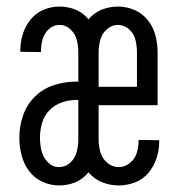

<svg xmlns="http://www.w3.org/2000/svg" viewBox="-20 -558 540 586"><path d="M160 8Q134 8 109 -3.5Q84 -15 68 -37Q52 -59 45.5 -85.5Q39 -112 39 -138Q39 -173 50.5 -206Q62 -239 87 -263.5Q112 -288 145.5 -298.5Q179 -309 213 -309H219V-398Q219 -417 214.5 -435.5Q210 -454 195.5 -468Q181 -482 162 -482Q143 -482 129 -469Q115 -456 110 -438Q105 -420 105 -401Q105 -400 105 -399L42 -400Q42 -402 42 -404Q42 -429 49.5 -453.5Q57 -478 73 -498Q89 -518 112.5 -528Q136 -538 162 -538Q188 -538 212 -528Q235 -518 250 -499Q266 -518 289 -528Q314 -538 340 -538Q366 -538 390.5 -527.5Q415 -517 431.5 -496Q448 -475 454.5 -449.5Q461 -424 461 -398V-237H281V-132Q281 -113 286.5 -93.5Q292 -74 307.5 -61Q323 -48 342 -48Q361 -48 376.5 -60.5Q392 -73 397.5 -91.5Q403 -110 403 -129Q403 -130 403 -131L466 -130Q466 -128 466 -126Q466 -101 458 -76Q450 -51 433.5 -31Q417 -11 392.5 -1.5Q368 8 342 8Q316 8 291 -2Q267 -12 250 -32Q234 -12 211 -2Q187 8 160 8ZM219 -132V-253H213Q191 -253 169 -245.5Q147 -238 131 -221.5Q115 -205 108.5 -183Q102 -161 102 -138Q102 -118 106.5 -98.5Q111 -79 125.5 -63.5Q140 -48 160 -48Q180 -48 194.5 -61.5Q209 -75 214 -94Q219 -113 219 -132ZM281 -293H398V-398Q398 -417 393.5 -436Q389 -455 374 -468.5Q359 -482 340 -482Q321 -482 306 -468.5Q291 -455 286 -436Q281 -417 281 -398Z"/></svg>

Font: Iosevka SS01 Light
Style: Regular
Weight: 300
Monospace: yes
Designer: Belleve Invis
Foundry: Belleve Invis
Version: 2.3.3; ttfautohint (v1.8.3)